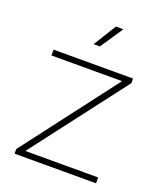

<svg xmlns="http://www.w3.org/2000/svg" viewBox="-134 -809 764 897"><g transform="rotate(20 248.0 -360.0)"><path d="M45 0H450V-29H88L445 -496V-519H50V-490H401L45 -23ZM217 -607H248L324 -720H287Z"/></g></svg>

Font: Chess Sans ExtraLight
Style: Regular
Weight: 275
Designer: Wolf Bōese
Foundry: Wolf Bōese
Version: Version 7.223;Glyphs 3.3 (3306)